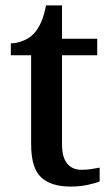

<svg xmlns="http://www.w3.org/2000/svg" viewBox="-20 -679 410 709"><path d="M241 10Q168 10 131.5 -24.5Q95 -59 95 -146V-475H20V-519Q42 -519 65.5 -528.5Q89 -538 104 -554Q121 -572 132 -597.5Q143 -623 150 -659H209V-536H339V-475H209V-147Q209 -98 228 -75Q247 -52 281 -52Q300 -52 316 -54.5Q332 -57 348 -60V-9Q334 -3 304.5 3.5Q275 10 241 10Z"/></svg>

Font: Noto Nastaliq Urdu Medium
Style: Regular
Weight: 500
Designer: Monotype Design Team (Patrick Giasson: type design, Kamal Mansour: OpenType code, Glenda Bellarosa). Updated by Simon Co
Foundry: Monotype Imaging Inc., Simon Cozens
Version: Version 3.007